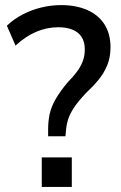

<svg xmlns="http://www.w3.org/2000/svg" viewBox="-20 -734 475 754"><path d="M169 -199V-227Q169 -258 175 -286Q181 -314 198 -344Q215 -374 246 -411Q265 -430 280 -449.5Q295 -469 304 -491Q313 -513 313 -540Q313 -570 300 -589.5Q287 -609 263.5 -618Q240 -627 209 -627Q165 -627 123 -609.5Q81 -592 41 -555L7 -633Q34 -659 68.5 -677Q103 -695 142 -704.5Q181 -714 220 -714Q279 -714 323 -694.5Q367 -675 390.5 -638Q414 -601 414 -548Q414 -509 401 -477.5Q388 -446 366 -419.5Q344 -393 317 -368Q287 -336 271 -312Q255 -288 248 -266.5Q241 -245 239 -221L237 -199ZM144 0V-116H262V0Z"/></svg>

Font: Nunito Sans 10pt SemiCondensed SemiBold
Style: Regular
Weight: 600
Width: 4
Designer: Vernon Adams
Foundry: Vernon Adams
Version: Version 3.101;gftools[0.9.27]